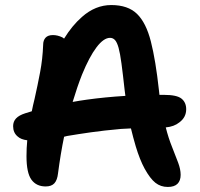

<svg xmlns="http://www.w3.org/2000/svg" viewBox="-20 -731 793 761"><path d="M645 10Q617 10 596 -6.5Q575 -23 553 -63Q534 -98 518 -151Q508 -185 499 -222Q479 -221 460 -220Q392 -214 339.5 -206.5Q287 -199 246 -192Q240 -190 234 -189Q220 -121 210 -44Q207 -17 195.5 -4.5Q184 8 161 8Q124 8 104.5 -19Q85 -46 85 -112Q85 -144 88 -175Q63 -178 50 -190Q32 -205 32 -231Q32 -249 43.5 -261.5Q55 -274 80 -282Q93 -286 106 -290Q111 -315 117 -339Q129 -392 139 -445Q149 -498 151 -553Q151 -571 160.5 -581.5Q170 -592 190 -592Q208 -592 227 -583Q230 -581 234 -578Q266 -630 305 -664Q358 -711 421 -711Q487 -711 523 -676Q559 -641 578 -566.5Q597 -492 610 -373Q611 -364 612 -355Q621 -355 630 -355Q681 -355 699.5 -340Q718 -325 718 -298Q718 -266 691 -246Q670 -229 637 -226Q648 -183 661 -151Q676 -113 686 -86.5Q696 -60 696 -38Q696 -15 683.5 -2.5Q671 10 645 10ZM477 -351Q475 -363 474 -374Q467 -438 461.5 -479Q456 -520 450 -541.5Q444 -563 436 -572Q428 -581 416 -581Q391 -581 362.5 -543.5Q334 -506 305 -435Q286 -387 268 -327Q295 -332 324 -336Q396 -346 477 -351Z"/></svg>

Font: Shantell Sans Light SemiBold
Style: Regular
Weight: 600
Version: Version 1.008;[ac192a2d6]